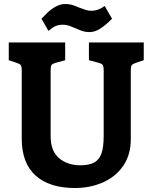

<svg xmlns="http://www.w3.org/2000/svg" viewBox="-20 -933 765 963"><path d="M89 -238V-581Q89 -600 84 -606.5Q79 -613 60 -619L24 -631V-720H307V-631L263 -619Q244 -614 239 -607.5Q234 -601 234 -581V-249Q234 -176 276 -140Q318 -104 383 -104Q427 -104 452.5 -118Q478 -132 489 -163.5Q500 -195 500 -252V-581Q500 -601 495 -607.5Q490 -614 471 -619L426 -631V-720H701V-631L665 -619Q646 -613 641 -606.5Q636 -600 636 -581V-235Q636 -157 598.5 -102Q561 -47 497 -18.5Q433 10 356 10Q228 10 158.5 -52.5Q89 -115 89 -238ZM223 -778 188 -839Q192 -843 212.5 -864Q233 -885 258 -899Q283 -913 307 -913Q326 -913 341 -908.5Q356 -904 377 -895Q398 -887 411 -883Q424 -879 439 -879Q473 -879 505 -903L542 -839Q510 -807 483 -789.5Q456 -772 429 -772Q410 -772 394.5 -777Q379 -782 357 -792Q353 -793 340.5 -798.5Q328 -804 317 -806.5Q306 -809 296 -809Q275 -809 259.5 -802.5Q244 -796 223 -778Z"/></svg>

Font: Enriqueta
Style: Bold
Weight: 700
Designer: Viviana Monsalve, Gustavo Ibarra
Foundry: 72Puntos
Version: Version 2.000